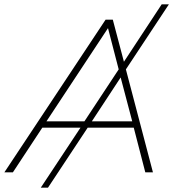

<svg xmlns="http://www.w3.org/2000/svg" viewBox="-65 -790 794 880"><path d="M122 70 304 -205H129L-6 0H-45L419 -700H452L503 -507L676 -770H709L512 -472L636 0H601L548 -205H337L155 70ZM322 -234 479 -472 430 -661 148 -234ZM488 -435 356 -234H541Z"/></svg>

Font: Montserrat ExtraLight
Style: Italic
Weight: 200
Italic angle: -11.3°
Designer: Julieta Ulanovsky
Foundry: Julieta Ulanovsky
Version: Version 9.000; ttfautohint (v1.8.4.7-5d5b)